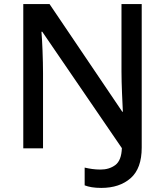

<svg xmlns="http://www.w3.org/2000/svg" viewBox="-20 -734 816 950"><path d="M481 195.8C541.5 195.8 589.8 179.7 626.5 147.5C663.1 115.2 681.2 64.9 681.2 -3.9V-713.9H581.1V-379.9C581.1 -315.4 585.9 -225.6 587.9 -181.2H585L225.1 -713.9H95.2V0H192.9V-372.1C192.9 -437.5 189 -534.2 185.1 -577.1H189L583 -1C581.5 39.6 570.8 67.4 550.8 82.5C530.3 97.7 505.9 105 477.1 105C447.8 105 421.9 100.6 398.9 95.2V183.1C418.9 190.9 445.3 195.8 481 195.8Z"/></svg>

Font: Noto Reveo Sans
Style: Regular
Weight: 500
Designer: Monotype Design Team
Foundry: Monotype Imaging Inc.
Version: Version 2.007